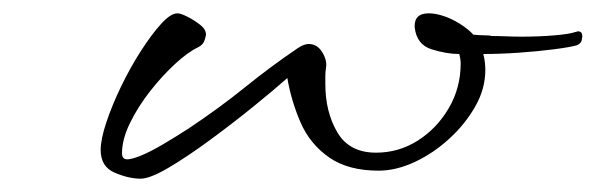

<svg xmlns="http://www.w3.org/2000/svg" viewBox="-20 -257 894 288"><path d="M191 11Q173 11 152 2Q131 -7 131 -32Q131 -48 139.5 -73.5Q148 -99 161.5 -127Q175 -155 191 -180Q207 -205 221.5 -221Q236 -237 246 -237Q251 -237 261 -232Q271 -227 280 -220Q289 -213 289 -205Q289 -204 287 -197Q285 -190 277 -186Q262 -179 242.5 -161Q223 -143 205 -120Q187 -97 175 -72.5Q163 -48 163 -27Q163 -18 171 -18Q177 -18 190 -23Q205 -29 224.5 -40.5Q244 -52 264 -65Q309 -95 348 -126.5Q387 -158 427 -185Q436 -191 443 -191Q456 -191 463.5 -178.5Q471 -166 469 -155Q468 -149 468 -143Q468 -137 468 -131Q468 -89 486 -58.5Q504 -28 544 -28Q578 -28 606.5 -46Q635 -64 653 -94.5Q671 -125 671 -162Q671 -165 670.5 -168.5Q670 -172 669 -176Q650 -176 627.5 -183Q605 -190 602 -216Q601 -237 623 -237Q632 -237 642 -234Q656 -230 669.5 -221.5Q683 -213 690 -205Q700 -204 707.5 -204Q715 -204 717 -203Q728 -203 739.5 -202.5Q751 -202 762 -202Q789 -202 812 -204Q835 -206 843 -209Q844 -209 845 -209.5Q846 -210 847 -210Q852 -210 853 -206Q854 -202 853 -200Q853 -192 845 -189Q834 -186 810.5 -183Q787 -180 759 -178Q731 -176 705 -176Q708 -164 708 -152Q708 -124 693 -97.5Q678 -71 654 -49Q630 -27 602 -14Q574 -1 548 -1Q502 -1 473.5 -21Q445 -41 431 -73Q417 -105 411 -140Q392 -123 360.5 -97.5Q329 -72 295 -47Q261 -22 233 -5.5Q205 11 191 11Z"/></svg>

Font: WindSong Medium
Style: Regular
Weight: 500
Designer: Robert E. Leuschke
Foundry: Robert E. Leuschke
Version: Version 1.010; ttfautohint (v1.8.3)